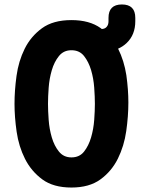

<svg xmlns="http://www.w3.org/2000/svg" viewBox="-20 -830 640 860"><path d="M300 10Q219 10 169.5 -26.5Q120 -63 92 -118.5Q64 -174 54.5 -240Q45 -306 45 -365Q45 -424 54 -490Q63 -556 90.5 -611.5Q118 -667 168 -703.5Q218 -740 300 -740Q381 -740 431 -704Q434 -702 436 -700Q451 -701 458 -710Q466 -719 466 -735V-750Q466 -780 481 -795Q496 -810 526 -810Q556 -810 571 -795Q586 -780 586 -750V-735Q586 -674 547 -637Q530 -621 509 -612Q536 -558 546 -493Q555 -428 555 -371Q555 -310 545.5 -243Q536 -176 508 -119.5Q480 -63 430 -26.5Q380 10 300 10ZM300 -125Q336 -125 356.5 -151Q377 -177 388 -214.5Q399 -252 402 -293Q405 -334 405 -365Q405 -396 402 -437.5Q399 -479 388 -516Q377 -553 356.5 -579Q336 -605 300 -605Q265 -605 244 -579Q223 -553 212 -515.5Q201 -478 198 -437Q195 -396 195 -365Q195 -334 198 -293Q201 -252 212 -214.5Q223 -177 244 -151Q265 -125 300 -125Z"/></svg>

Font: Maple Mono ExtraBold
Style: Regular
Weight: 800
Monospace: yes
Designer: subframe7536
Version: Version 7.000